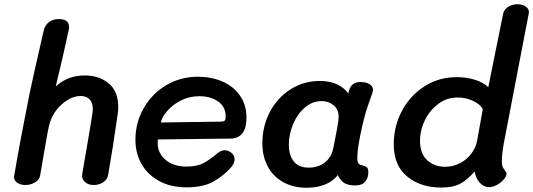

<svg xmlns="http://www.w3.org/2000/svg" viewBox="-20 -876 2516 906"><path d="M538 -371Q538 -355 535 -335Q512 -173 490 -49Q486 -28 466.5 -15.5Q447 -3 422 -3Q395 -3 379.5 -18.5Q364 -34 368 -55Q407 -280 416 -339Q418 -355 418 -360Q418 -391 403 -407Q388 -423 361 -423Q320 -423 279.5 -390.5Q239 -358 220 -310Q212 -290 205.5 -255.5Q199 -221 192 -179Q176 -84 169 -46Q165 -27 144.5 -15Q124 -3 100 -3Q74 -3 58.5 -15.5Q43 -28 47 -47Q76 -218 119 -432Q136 -514 187 -735Q193 -758 211.5 -772Q230 -786 258 -786Q282 -786 294 -776.5Q306 -767 306 -749Q306 -742 305 -738Q276 -602 243 -468Q299 -520 380 -520Q448 -520 493 -482.5Q538 -445 538 -371Z M619 -217Q619 -297 658 -365.5Q697 -434 764.5 -474Q832 -514 915 -514Q976 -514 1028 -492Q1080 -470 1111.5 -426Q1143 -382 1143 -321Q1143 -222 1065 -222L725 -218Q724 -212 724 -202Q724 -153 761.5 -121.5Q799 -90 860 -90Q909 -90 939.5 -106Q970 -122 1005 -152Q1024 -167 1040 -167Q1058 -167 1072.5 -154.5Q1087 -142 1087 -125Q1087 -107 1071 -87Q1038 -49 989.5 -20.5Q941 8 860 8Q786 8 731.5 -21.5Q677 -51 648 -102Q619 -153 619 -217ZM1021 -302Q1036 -302 1040.5 -307Q1045 -312 1045 -326Q1045 -372 1009.5 -397Q974 -422 920 -422Q872 -422 832 -401Q792 -380 767.5 -350.5Q743 -321 739 -298Z M1718 -63Q1718 -37 1703.5 -19Q1689 -1 1656 -1Q1623 -1 1604.5 -12.5Q1586 -24 1574 -50Q1551 -20 1513 -5Q1475 10 1427 10Q1364 10 1316.5 -16.5Q1269 -43 1243.5 -90.5Q1218 -138 1218 -200Q1218 -281 1253.5 -348Q1289 -415 1351 -454.5Q1413 -494 1489 -494Q1537 -494 1571.5 -477.5Q1606 -461 1623 -435L1628 -452Q1640 -489 1681 -489Q1707 -489 1723.5 -479Q1740 -469 1740 -453Q1740 -442 1725 -403L1712 -365Q1695 -312 1680.5 -240Q1666 -168 1666 -132Q1666 -113 1671 -105.5Q1676 -98 1689 -96Q1705 -92 1711.5 -86.5Q1718 -81 1718 -63ZM1553 -178Q1563 -226 1570.5 -268Q1578 -310 1578 -325Q1578 -360 1554 -379.5Q1530 -399 1498 -399Q1454 -399 1418.5 -368.5Q1383 -338 1363 -290Q1343 -242 1343 -193Q1343 -144 1366 -114.5Q1389 -85 1437 -85Q1481 -85 1512.5 -109Q1544 -133 1553 -178Z M1838 -195Q1838 -279 1876 -351.5Q1914 -424 1982 -468Q2050 -512 2135 -512Q2184 -512 2224.5 -498.5Q2265 -485 2284 -464L2354 -810Q2358 -831 2377.5 -843.5Q2397 -856 2422 -856Q2447 -856 2463 -843.5Q2479 -831 2475 -812L2357 -198Q2348 -147 2348 -113Q2348 -98 2351.5 -89.5Q2355 -81 2362.5 -72Q2370 -63 2370 -56Q2370 -44 2357 -29Q2344 -14 2325 -3.5Q2306 7 2288 7Q2263 7 2244 -13.5Q2225 -34 2220 -67Q2184 -26 2150.5 -8.5Q2117 9 2062 9Q1965 9 1901.5 -43Q1838 -95 1838 -195ZM2231 -210 2258 -360Q2249 -382 2214 -399Q2179 -416 2139 -416Q2089 -416 2048.5 -386Q2008 -356 1985 -309Q1962 -262 1962 -211Q1962 -151 1996 -120Q2030 -89 2080 -89Q2118 -89 2150.5 -106Q2183 -123 2204 -151Q2225 -179 2231 -210Z"/></svg>

Font: Mali SemiBold
Style: Italic
Weight: 600
Italic angle: -10°
Version: Version 1.000; ttfautohint (v1.6)